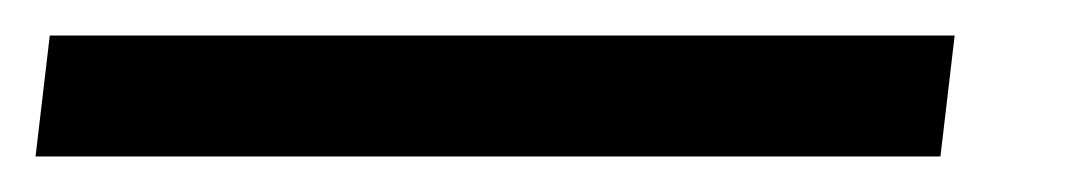

<svg xmlns="http://www.w3.org/2000/svg" viewBox="-22 -20 603 108"><path d="M6 0H515L507 68H-2Z"/></svg>

Font: Haskoy
Style: Italic
Weight: 400
Designer: Ertekin Erdin
Foundry: Ertekin Erdin
Version: Version 2.000; ttfautohint (v1.8.4.7-5d5b)